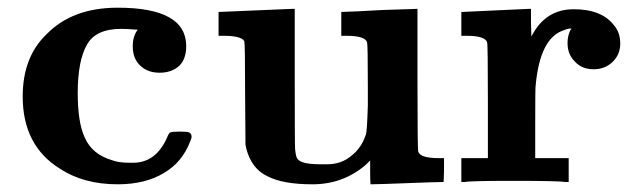

<svg xmlns="http://www.w3.org/2000/svg" viewBox="-20 -473 1664 499"><path d="M206 -357Q182 -315 182 -231Q182 -153 201 -114Q220 -72 270 -57Q288 -50 317 -50H326Q385 -50 414 -115Q419 -128 423 -129Q429 -131 447 -131Q467 -131 471 -129Q478 -126 478 -117Q478 -114 474 -105Q454 -52 407 -24Q358 6 286 6Q197 6 135 -35Q39 -95 39 -222Q39 -325 101 -384Q168 -453 286 -453Q464 -453 464 -353Q464 -320 446 -302Q426 -284 395 -284Q363 -284 344 -303Q325 -321 325 -353Q325 -379 338 -396H333Q311 -398 295 -398Q229 -398 206 -357Z M551 -442 645 -446 740 -450H746V-273Q746 -90 747 -85Q749 -66 752 -62Q755 -56 765 -52Q779 -46 815 -46H830Q867 -46 893 -68Q919 -88 930 -121L931 -123Q934 -132 936 -199V-207V-249Q936 -357 934 -363Q929 -380 880 -380H867V-442Q873 -442 908 -443.5Q943 -445 974 -447Q1056 -450 1065 -450V-267Q1065 -85 1067 -79Q1072 -62 1121 -62H1134V-31L1133 0Q1115 0 1038 3Q962 6 943 6Q942 -4 942 -25V-56L931 -45Q872 6 792 6Q715 6 675 -15Q634 -34 620 -87L618 -98L617 -230Q617 -356 615 -366Q607 -380 561 -380H548V-442Z M1523 -293Q1492 -293 1474 -313Q1455 -332 1455 -361Q1455 -379 1462 -394Q1465 -397 1465 -399Q1456 -399 1447 -395Q1383 -376 1372 -249Q1371 -244 1371 -149V-62H1458V0H1448Q1434 -3 1311 -3Q1202 -3 1188 0H1179V-62H1248V-210Q1248 -357 1246 -363Q1241 -380 1192 -380H1179V-442H1182L1355 -450H1360V-414L1361 -378Q1397 -449 1471 -449Q1544 -449 1576 -407Q1592 -388 1592 -360Q1592 -332 1573 -313Q1553 -293 1523 -293Z"/></svg>

Font: KaTeX_Main
Style: Bold
Weight: 700
Version: Version